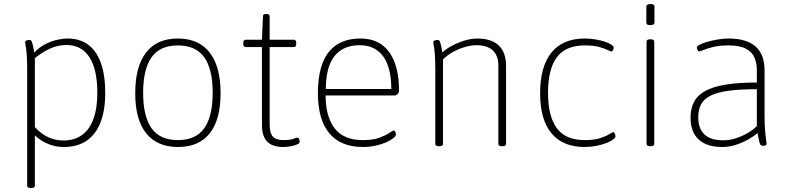

<svg xmlns="http://www.w3.org/2000/svg" viewBox="-20 -719 3905 947"><path d="M130 208Q122 208 118 205Q114 202 114 196V-373Q114 -427 111.5 -454.5Q109 -482 106.5 -494Q104 -506 104 -511Q104 -514 106 -516Q108 -518 111 -519.5Q114 -521 118 -521.5Q122 -522 125 -522Q131 -522 134 -518.5Q137 -515 140.5 -502Q144 -489 149 -460Q174 -486 203 -501Q232 -516 261 -522.5Q290 -529 313 -529Q374 -529 415 -498.5Q456 -468 477.5 -408.5Q499 -349 499 -261Q499 -174 475.5 -114.5Q452 -55 406.5 -24.5Q361 6 295 6Q268 6 243 -0.5Q218 -7 195.5 -19.5Q173 -32 152 -51V196Q152 202 148 205Q144 208 136 208ZM293 -26Q374 -26 417 -86Q460 -146 460 -261Q460 -377 421 -437Q382 -497 308 -497Q265 -497 226 -479Q187 -461 152 -432V-92Q182 -59 217.5 -42.5Q253 -26 293 -26Z M858 6Q755 6 701 -61.5Q647 -129 647 -259Q647 -391 700.5 -460Q754 -529 857 -529Q960 -529 1014 -460Q1068 -391 1068 -259Q1068 -129 1014.5 -61.5Q961 6 858 6ZM857 -28Q946 -28 987.5 -86.5Q1029 -145 1029 -262Q1029 -378 987.5 -436.5Q946 -495 857 -495Q769 -495 727.5 -436.5Q686 -378 686 -261Q686 -145 727.5 -86.5Q769 -28 857 -28Z M1378 6Q1343 6 1319.5 -5Q1296 -16 1284 -40Q1272 -64 1272 -101V-487H1192Q1180 -487 1180 -501V-509Q1180 -523 1192 -523H1272L1277 -638Q1277 -645 1280.5 -647.5Q1284 -650 1292 -650H1295Q1303 -650 1306.5 -647Q1310 -644 1310 -638V-523H1429Q1441 -523 1441 -509V-501Q1441 -487 1429 -487H1310V-107Q1310 -62 1326 -45Q1342 -28 1379 -28Q1410 -28 1426 -34Q1442 -40 1449 -40Q1451 -40 1453 -37.5Q1455 -35 1456 -31.5Q1457 -28 1457.5 -24.5Q1458 -21 1458 -18Q1458 -12 1445 -6.5Q1432 -1 1413.5 2.5Q1395 6 1378 6Z M1770 6Q1661 6 1604.5 -61.5Q1548 -129 1548 -259Q1548 -349 1571.5 -409Q1595 -469 1642 -499Q1689 -529 1758 -529Q1819 -529 1861 -500Q1903 -471 1925.5 -413.5Q1948 -356 1948 -270Q1948 -265 1945 -260Q1942 -255 1936.5 -251.5Q1931 -248 1925 -248H1586Q1586 -144 1630.5 -86Q1675 -28 1770 -28Q1821 -28 1852.5 -40Q1884 -52 1900.5 -63.5Q1917 -75 1922 -75Q1925 -75 1927.5 -71.5Q1930 -68 1931.5 -63Q1933 -58 1933 -55Q1933 -48 1920 -37.5Q1907 -27 1884.5 -17Q1862 -7 1832.5 -0.5Q1803 6 1770 6ZM1587 -280H1910Q1910 -387 1869.5 -441.5Q1829 -496 1755 -496Q1700 -496 1662.5 -472Q1625 -448 1606 -400Q1587 -352 1587 -280Z M2143 2Q2135 2 2131 -1Q2127 -4 2127 -10V-373Q2127 -427 2124.5 -454.5Q2122 -482 2119.5 -494Q2117 -506 2117 -511Q2117 -514 2119 -516Q2121 -518 2124 -519.5Q2127 -521 2131 -521.5Q2135 -522 2138 -522Q2144 -522 2147 -518.5Q2150 -515 2153.5 -502Q2157 -489 2162 -460Q2178 -476 2206 -491.5Q2234 -507 2268 -518Q2302 -529 2336 -529Q2382 -529 2413 -513.5Q2444 -498 2460 -468.5Q2476 -439 2476 -395V-10Q2476 -4 2472 -1Q2468 2 2459 2H2455Q2446 2 2442 -1Q2438 -4 2438 -10V-395Q2438 -445 2410.5 -470.5Q2383 -496 2330 -496Q2303 -496 2272.5 -487Q2242 -478 2214 -462.5Q2186 -447 2165 -426V-10Q2165 -4 2161 -1Q2157 2 2149 2Z M2864 6Q2756 6 2700 -61.5Q2644 -129 2644 -259Q2644 -391 2700 -460Q2756 -529 2864 -529Q2892 -529 2917.5 -524.5Q2943 -520 2963 -513.5Q2983 -507 2995 -499Q3007 -491 3007 -485Q3007 -482 3005.5 -477Q3004 -472 3001.5 -468.5Q2999 -465 2996 -465Q2991 -465 2976.5 -472.5Q2962 -480 2935 -487.5Q2908 -495 2864 -495Q2770 -495 2726.5 -436.5Q2683 -378 2683 -261Q2683 -145 2726.5 -86.5Q2770 -28 2864 -28Q2911 -28 2940 -37.5Q2969 -47 2984.5 -57Q3000 -67 3005 -67Q3008 -67 3010.5 -63Q3013 -59 3014.5 -54.5Q3016 -50 3016 -47Q3016 -40 3003.5 -30.5Q2991 -21 2969.5 -13Q2948 -5 2921 0.5Q2894 6 2864 6Z M3185 2Q3177 2 3173 -1Q3169 -4 3169 -10V-513Q3169 -519 3173 -522Q3177 -525 3185 -525H3191Q3199 -525 3203 -522Q3207 -519 3207 -513V-10Q3207 -4 3203 -1Q3199 2 3191 2ZM3188 -595Q3177 -595 3172.5 -598Q3168 -601 3168 -607V-687Q3168 -692 3172.5 -695.5Q3177 -699 3188 -699Q3199 -699 3203.5 -696Q3208 -693 3208 -687V-607Q3208 -602 3203.5 -598.5Q3199 -595 3188 -595Z M3542 6Q3465 6 3425.5 -31.5Q3386 -69 3386 -139Q3386 -185 3404 -218Q3422 -251 3460.5 -271.5Q3499 -292 3561.5 -302Q3624 -312 3713 -312V-374Q3713 -406 3702 -433.5Q3691 -461 3660.5 -478Q3630 -495 3573 -495Q3529 -495 3498.5 -487.5Q3468 -480 3450.5 -472.5Q3433 -465 3428 -465Q3426 -465 3424 -467Q3422 -469 3420.5 -472.5Q3419 -476 3418 -479.5Q3417 -483 3417 -485Q3417 -491 3432 -499Q3447 -507 3471 -513.5Q3495 -520 3522 -524.5Q3549 -529 3574 -529Q3620 -529 3653.5 -518.5Q3687 -508 3708.5 -488Q3730 -468 3740.5 -439Q3751 -410 3751 -373V-150Q3751 -106 3753.5 -76.5Q3756 -47 3758.5 -31.5Q3761 -16 3761 -12Q3761 -9 3760 -6.5Q3759 -4 3757 -2.5Q3755 -1 3752 -0.5Q3749 0 3745 0Q3737 0 3732.5 -3.5Q3728 -7 3725 -20.5Q3722 -34 3716 -63Q3700 -48 3672 -32Q3644 -16 3610.5 -5Q3577 6 3542 6ZM3548 -27Q3576 -27 3606 -36Q3636 -45 3664.5 -61Q3693 -77 3713 -97V-279Q3627 -279 3571 -271Q3515 -263 3482.5 -246Q3450 -229 3437 -203Q3424 -177 3424 -140Q3424 -85 3454.5 -56Q3485 -27 3548 -27Z"/></svg>

Font: Asap Thin
Style: Regular
Weight: 250
Designer: Pablo Cosgaya
Foundry: Omnibus-Type
Version: Version 3.001